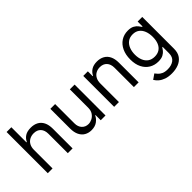

<svg xmlns="http://www.w3.org/2000/svg" viewBox="-15 -1454 2396 2396"><g transform="rotate(-45 1183.0 -255.5)"><path d="M160.6 -328.1V0H76.7V-727.1H160.6V-460.4H167.5Q186.5 -502.9 225.1 -527.8Q263.7 -552.7 328.1 -552.7Q383.8 -552.7 425.8 -530.5Q467.8 -508.3 491 -462.6Q514.2 -417 514.2 -346.7V0H430.2V-340.8Q430.2 -405.8 396.7 -441.4Q363.3 -477.1 304.2 -477.1Q263.2 -477.1 230.5 -459.7Q197.8 -442.4 179.2 -408.9Q160.6 -375.5 160.6 -328.1Z M1011.2 -223.1V-545.4H1095.2V0H1011.2V-92.3H1005.4Q986.3 -50.8 945.8 -21.7Q905.3 7.3 843.8 7.3Q792.5 7.3 752.7 -15.4Q712.9 -38.1 690.2 -83.7Q667.5 -129.4 667.5 -198.7V-545.4H751.5V-204.6Q751.5 -145 784.9 -109.4Q818.4 -73.7 870.6 -73.7Q901.9 -73.7 934.3 -89.8Q966.8 -106 989 -138.9Q1011.2 -171.9 1011.2 -223.1Z M1332 -328.1V0H1248V-545.4H1329.1V-460.4H1335.9Q1355 -502 1394.3 -527.3Q1433.6 -552.7 1495.1 -552.7Q1550.3 -552.7 1592 -530Q1633.8 -507.3 1656.7 -461.7Q1679.7 -416 1679.7 -346.7V0H1596.2V-340.8Q1596.2 -405.3 1562.7 -441.2Q1529.3 -477.1 1471.2 -477.1Q1431.2 -477.1 1399.7 -459.7Q1368.2 -442.4 1350.1 -408.9Q1332 -375.5 1332 -328.1Z M2053.2 215.8Q1992.7 215.8 1949 200.4Q1905.3 185.1 1876.2 159.9Q1847.2 134.8 1830.1 106.4L1897 59.6Q1908.2 74.7 1925.8 94Q1943.4 113.3 1973.6 127.7Q2003.9 142.1 2053.2 142.1Q2119.1 142.1 2162.1 110.1Q2205.1 78.1 2205.1 9.8V-101.1H2198.2Q2189 -85.9 2172.1 -64.2Q2155.3 -42.5 2123.8 -25.4Q2092.3 -8.3 2039.1 -8.3Q1973.1 -8.3 1920.7 -39.6Q1868.2 -70.8 1837.9 -130.6Q1807.6 -190.4 1807.6 -275.4Q1807.6 -359.4 1836.9 -421.6Q1866.2 -483.9 1918.9 -518.3Q1971.7 -552.7 2040.5 -552.7Q2093.8 -552.7 2125.2 -535.2Q2156.7 -517.6 2173.6 -495.4Q2190.4 -473.1 2199.7 -459H2208V-545.4H2289.1V15.6Q2289.1 85.9 2257.3 130.1Q2225.6 174.3 2172.1 195.1Q2118.7 215.8 2053.2 215.8ZM2050.3 -84Q2100.6 -84 2135.5 -106.9Q2170.4 -129.9 2188.5 -173.3Q2206.5 -216.8 2206.5 -276.9Q2206.5 -335.9 2188.7 -381.1Q2170.9 -426.3 2136.2 -451.7Q2101.6 -477.1 2050.3 -477.1Q1997.1 -477.1 1961.7 -450.2Q1926.3 -423.3 1908.7 -377.9Q1891.1 -332.5 1891.1 -276.9Q1891.1 -220.2 1909.2 -176.8Q1927.2 -133.3 1962.4 -108.6Q1997.6 -84 2050.3 -84Z"/></g></svg>

Font: Sahel VF Regular
Style: Regular
Weight: 400
Foundry: Saber Rastikerdar (saber.rastikerdar@gmail.com)
Version: Version 3.4.0